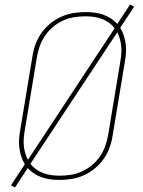

<svg xmlns="http://www.w3.org/2000/svg" viewBox="-20 -797 640 859"><path d="M47 42 29 32 91 -62Q81 -79 75 -97.5Q69 -116 66.5 -136Q64 -156 65.5 -176.5Q67 -197 71 -218L125 -544Q129 -571 138.5 -597.5Q148 -624 164.5 -648Q181 -672 204 -691Q227 -710 253.5 -722Q280 -734 307.5 -738.5Q335 -743 362 -743Q383 -743 403 -740.5Q423 -738 441.5 -731.5Q460 -725 476 -714.5Q492 -704 505 -690L562 -777L580 -767L518 -673Q528 -656 534 -637.5Q540 -619 542.5 -599Q545 -579 543.5 -558.5Q542 -538 538 -517L484 -191Q480 -164 470.5 -137.5Q461 -111 444.5 -87Q428 -63 405 -44Q382 -25 355.5 -13Q329 -1 301.5 3.5Q274 8 247 8Q226 8 206 5.5Q186 3 167.5 -3.5Q149 -10 133 -20.5Q117 -31 104 -45ZM105 -82 493 -671Q482 -685 467.5 -695.5Q453 -706 436 -712.5Q419 -719 400 -721.5Q381 -724 362 -724Q337 -724 311.5 -720Q286 -716 262 -705Q238 -694 217 -676.5Q196 -659 181 -636.5Q166 -614 157.5 -589.5Q149 -565 145 -541L91 -215Q88 -198 86.5 -180.5Q85 -163 86.5 -146Q88 -129 92.5 -113Q97 -97 105 -82ZM247 -11Q272 -11 297.5 -15Q323 -19 347 -30Q371 -41 392 -58.5Q413 -76 428 -98.5Q443 -121 451.5 -145.5Q460 -170 464 -194L518 -520Q521 -537 522.5 -554.5Q524 -572 522.5 -589Q521 -606 516.5 -622Q512 -638 505 -653L116 -64Q127 -50 141.5 -39.5Q156 -29 173.5 -22.5Q191 -16 209.5 -13.5Q228 -11 247 -11Z"/></svg>

Font: Iosevka SS04 Thin Extended
Style: Italic
Weight: 100
Width: 7
Italic angle: -9°
Monospace: yes
Designer: Belleve Invis
Foundry: Belleve Invis
Version: Version 19.0.0; ttfautohint (v1.8.4)